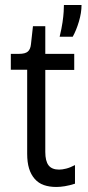

<svg xmlns="http://www.w3.org/2000/svg" viewBox="-20 -735 350 763"><path d="M204 8Q176 8 154.5 0.5Q133 -7 118 -24Q103 -41 95.5 -65.5Q88 -90 88 -124V-458H23V-521H56Q80 -521 90.5 -530Q101 -539 103 -559L111 -631H160V-521H275V-457H160V-131Q160 -95 173 -78Q186 -61 215 -61Q227 -61 243 -65Q259 -69 278 -79V-5Q256 2 237.5 5Q219 8 204 8ZM217 -589Q225 -622 228.5 -646.5Q232 -671 233 -688Q234 -705 234 -715H304Q304 -684 293.5 -649Q283 -614 269 -589Z"/></svg>

Font: Bricolage Grotesque SemiCondensed Light
Style: Regular
Weight: 300
Width: 4
Designer: Mathieu Triay
Foundry: Atelier Triay
Version: Version 1.000;gftools[0.9.30]